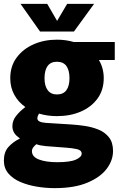

<svg xmlns="http://www.w3.org/2000/svg" viewBox="-23 -737 615 992"><path d="M271 -137Q222 -137 179 -150Q170 -137 170 -125Q170 -105 216 -102L344 -94Q377 -92 414.5 -86.5Q452 -81 485.5 -67.5Q519 -54 540 -27.5Q561 -1 561 43Q561 92 528 135.5Q495 179 428 207Q361 235 260 235Q214 235 168 227.5Q122 220 83 203.5Q44 187 20.5 159.5Q-3 132 -3 93Q-3 49 20 23Q43 -3 79 -21V-23Q41 -47 41 -85Q41 -114 60.5 -138.5Q80 -163 108 -184Q72 -209 51 -247Q30 -285 30 -333Q30 -395 63 -439.5Q96 -484 150.5 -508Q205 -532 271 -532Q317 -532 358 -520H570V-427H488Q513 -385 513 -333Q513 -272 481 -228Q449 -184 394.5 -160.5Q340 -137 271 -137ZM271 -249Q304 -249 320 -271Q336 -293 336 -333Q336 -374 320 -396Q304 -418 271 -418Q239 -418 223 -396Q207 -374 207 -333Q207 -293 223.5 -271Q240 -249 271 -249ZM273 101Q340 101 369.5 87.5Q399 74 399 57Q399 39 374.5 33.5Q350 28 319 26L214 18Q182 15 165 8Q157 14 149.5 23.5Q142 33 142 44Q142 73 178 87Q214 101 273 101ZM184 -574 83 -717H221L272 -629L324 -717H463L359 -574Z"/></svg>

Font: Murecho ExtraBold
Style: Regular
Weight: 800
Designer: Neil Summerour
Foundry: Positype
Version: Version 1.010; ttfautohint (v1.8.3)